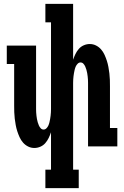

<svg xmlns="http://www.w3.org/2000/svg" viewBox="-20 -755 640 990"><path d="M386 215H214V120H243V-73Q238 -58 231 -43.5Q224 -29 213.5 -17Q203 -5 188 1.5Q173 8 157 8Q140 8 125 0.5Q110 -7 99 -19.5Q88 -32 81 -47.5Q74 -63 69 -78.5Q64 -94 61 -110.5Q58 -127 56 -143.5Q54 -160 53.5 -176.5Q53 -193 53 -210V-425H15V-520H166V-210Q166 -201 166 -192.5Q166 -184 166.5 -175.5Q167 -167 168 -158.5Q169 -150 170.5 -141.5Q172 -133 174.5 -124.5Q177 -116 180.5 -108Q184 -100 190 -93.5Q196 -87 205 -87Q213 -87 219.5 -93.5Q226 -100 229.5 -108Q233 -116 235 -124.5Q237 -133 238.5 -141.5Q240 -150 241 -158.5Q242 -167 242.5 -175.5Q243 -184 243 -192.5Q243 -201 243 -210V-640H214V-735H357V-447Q362 -462 369 -476.5Q376 -491 386.5 -503Q397 -515 412 -521.5Q427 -528 443 -528Q460 -528 475 -520.5Q490 -513 501 -500.5Q512 -488 519 -472.5Q526 -457 531 -441.5Q536 -426 539 -409.5Q542 -393 544 -376.5Q546 -360 546.5 -343.5Q547 -327 547 -310V-95H585V0H434V-310Q434 -319 434 -327.5Q434 -336 433.5 -344.5Q433 -353 432 -361.5Q431 -370 429.5 -378.5Q428 -387 425.5 -395.5Q423 -404 419.5 -412Q416 -420 410 -426.5Q404 -433 395 -433Q387 -433 380.5 -426.5Q374 -420 370.5 -412Q367 -404 365 -395.5Q363 -387 361.5 -378.5Q360 -370 359 -361.5Q358 -353 357.5 -344.5Q357 -336 357 -327.5Q357 -319 357 -310V120H386Z"/></svg>

Font: Iosevka HT Extrabold Extended
Style: Regular
Weight: 800
Width: 7
Monospace: yes
Designer: Belleve Invis
Foundry: Belleve Invis
Version: Version 32.3.0; ttfautohint (v1.8.4)